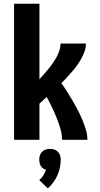

<svg xmlns="http://www.w3.org/2000/svg" viewBox="-20 -755 540 1037"><path d="M56 0V-735H193V-327Q206 -341 218.5 -355.5Q231 -370 243 -384.5Q255 -399 266 -415Q277 -431 286 -447.5Q295 -464 301 -482.5Q307 -501 307 -520H444Q444 -499 437 -478.5Q430 -458 419.5 -439Q409 -420 396.5 -402.5Q384 -385 370 -369Q356 -353 341.5 -337Q327 -321 312 -306Q328 -283 343 -259Q358 -235 372.5 -210.5Q387 -186 400 -161Q413 -136 424 -109.5Q435 -83 443.5 -55.5Q452 -28 452 0H315Q315 -31 306 -61Q297 -91 285.5 -119.5Q274 -148 260.5 -176Q247 -204 232 -231Q222 -222 212.5 -213Q203 -204 193 -195V0ZM238 262 192 218Q205 207 214 192.5Q223 178 229 162Q220 160 212.5 154.5Q205 149 200.5 141.5Q196 134 194 125Q192 116 192 107Q192 95 195.5 84Q199 73 207.5 64.5Q216 56 227 52.5Q238 49 250 49Q262 49 273 52.5Q284 56 292.5 64.5Q301 73 304.5 84Q308 95 308 107Q308 129 303.5 150.5Q299 172 290 192Q281 212 268 230Q255 248 238 262Z"/></svg>

Font: Iosevka Term Curly Heavy
Style: Regular
Weight: 900
Designer: Belleve Invis
Foundry: Belleve Invis
Version: Version 32.3.0